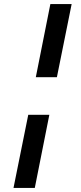

<svg xmlns="http://www.w3.org/2000/svg" viewBox="-20 -780 398 938"><path d="M155 -403 226 -760H330L258 -403ZM46 138 118 -219H221L150 138Z"/></svg>

Font: IBM Plex Sans Cond SmBld
Style: Italic
Weight: 600
Width: 3
Italic angle: -11°
Designer: Mike Abbink, Paul van der Laan, Pieter van Rosmalen
Foundry: Bold Monday
Version: Version 1.3